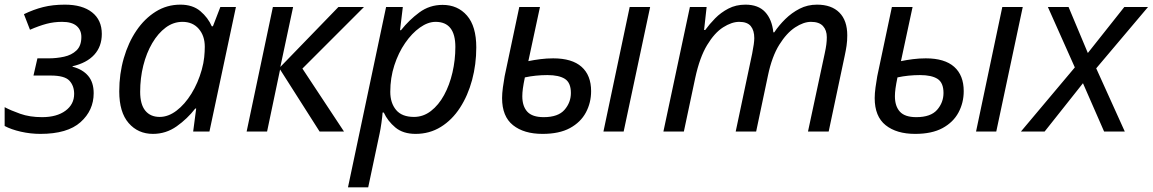

<svg xmlns="http://www.w3.org/2000/svg" viewBox="-21 -566 4959 826"><path d="M153 10Q110 10 68.5 0.5Q27 -9 -1 -24V-105Q25 -91 66 -76.5Q107 -62 160 -62Q223 -62 260.5 -89.5Q298 -117 298 -162Q298 -197 277.5 -219Q257 -241 197 -241H123L140 -315H189Q222 -315 254.5 -322Q287 -329 308 -349Q329 -369 329 -407Q329 -437 308.5 -454.5Q288 -472 246 -472Q211 -472 179 -463.5Q147 -455 108 -438L82 -505Q123 -525 164.5 -535.5Q206 -546 258 -546Q333 -546 375 -513Q417 -480 417 -420Q417 -366 384.5 -330.5Q352 -295 291 -281V-279Q334 -268 358 -240Q382 -212 382 -165Q382 -91 325.5 -40.5Q269 10 153 10Z M637 10Q573 10 532.5 -36.5Q492 -83 492 -173Q492 -248 511.5 -315.5Q531 -383 566 -434.5Q601 -486 649 -516Q697 -546 755 -546Q808 -546 841 -518Q874 -490 890 -453H895L927 -536H994L880 0H810L823 -99H819Q785 -55 739 -22.5Q693 10 637 10ZM666 -63Q703 -63 738.5 -90Q774 -117 802.5 -163Q831 -209 847 -266Q855 -295 857.5 -319.5Q860 -344 860 -365Q860 -412 834 -442Q808 -472 764 -472Q725 -472 692 -447.5Q659 -423 634 -380.5Q609 -338 595.5 -284Q582 -230 582 -171Q582 -117 604 -90Q626 -63 666 -63Z M1040 0 1153 -536H1240L1185 -278L1435 -536H1545L1280 -271L1459 0H1354L1184 -267L1128 0Z M1476 240 1640 -536H1712L1700 -436H1704Q1739 -480 1783 -512.5Q1827 -545 1883 -545Q1948 -545 1988 -499Q2028 -453 2028 -362Q2028 -289 2010 -222Q1992 -155 1958 -102.5Q1924 -50 1875.5 -20Q1827 10 1767 10Q1713 10 1680 -17.5Q1647 -45 1630 -82H1625Q1624 -66 1620 -37.5Q1616 -9 1612 9L1563 240ZM1760 -63Q1800 -63 1833 -88.5Q1866 -114 1889.5 -157Q1913 -200 1925.5 -254Q1938 -308 1938 -364Q1938 -472 1853 -472Q1820 -472 1785.5 -447.5Q1751 -423 1722 -381Q1693 -339 1675.5 -285Q1658 -231 1658 -171Q1658 -123 1683 -93Q1708 -63 1760 -63Z M2313 10Q2233 10 2186 -27.5Q2139 -65 2139 -144Q2139 -164 2142.5 -190Q2146 -216 2150 -238L2213 -536H2302L2252 -303Q2276 -308 2303.5 -311.5Q2331 -315 2359 -315Q2440 -315 2481 -278.5Q2522 -242 2522 -174Q2522 -124 2499.5 -82Q2477 -40 2431 -15Q2385 10 2313 10ZM2575 0 2688 -536H2776L2662 0ZM2318 -62Q2380 -62 2407.5 -93.5Q2435 -125 2435 -166Q2435 -210 2409.5 -226.5Q2384 -243 2334 -243Q2309 -243 2284.5 -240.5Q2260 -238 2237 -233Q2231 -204 2228.5 -185.5Q2226 -167 2226 -152Q2226 -109 2247.5 -85.5Q2269 -62 2318 -62Z M2833 0 2947 -536H3019L3008 -437H3013Q3031 -462 3055.5 -487Q3080 -512 3112.5 -529Q3145 -546 3186 -546Q3241 -546 3270.5 -514.5Q3300 -483 3306 -427H3310Q3330 -457 3357.5 -484Q3385 -511 3419 -528.5Q3453 -546 3494 -546Q3556 -546 3590 -512Q3624 -478 3624 -414Q3624 -390 3621 -369.5Q3618 -349 3613 -326L3544 0H3455L3527 -336Q3532 -359 3534 -375Q3536 -391 3536 -406Q3536 -436 3519.5 -454Q3503 -472 3468 -472Q3436 -472 3399.5 -448Q3363 -424 3331.5 -373.5Q3300 -323 3283 -242L3232 0H3144L3215 -336Q3224 -381 3224 -402Q3224 -435 3209 -453.5Q3194 -472 3159 -472Q3127 -472 3090 -448.5Q3053 -425 3021 -372Q2989 -319 2970 -231L2921 0Z M3916 10Q3836 10 3789 -27.5Q3742 -65 3742 -144Q3742 -164 3745.5 -190Q3749 -216 3753 -238L3816 -536H3905L3855 -303Q3879 -308 3906.5 -311.5Q3934 -315 3962 -315Q4043 -315 4084 -278.5Q4125 -242 4125 -174Q4125 -124 4102.5 -82Q4080 -40 4034 -15Q3988 10 3916 10ZM4178 0 4291 -536H4379L4265 0ZM3921 -62Q3983 -62 4010.5 -93.5Q4038 -125 4038 -166Q4038 -210 4012.5 -226.5Q3987 -243 3937 -243Q3912 -243 3887.5 -240.5Q3863 -238 3840 -233Q3834 -204 3831.5 -185.5Q3829 -167 3829 -152Q3829 -109 3850.5 -85.5Q3872 -62 3921 -62Z M4371 0 4603 -276 4487 -536H4576L4659 -338L4816 -536H4918L4695 -272L4818 0H4729L4638 -208L4473 0Z"/></svg>

Font: Noto IKEA Latin
Style: Italic
Weight: 400
Italic angle: -12°
Designer: Monotype Design Team
Foundry: Monotype Imaging Inc.
Version: Version 1.0